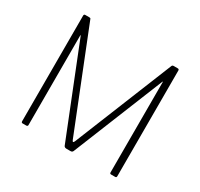

<svg xmlns="http://www.w3.org/2000/svg" viewBox="-154 -939 1187 1137"><g transform="rotate(30 439.5 -371.0)"><path d="M123 0Q114 0 114 -10V-732Q114 -742 123 -742H149Q155 -742 158 -740.5Q161 -739 162 -734L429 -64Q433 -54 437 -54.5Q441 -55 445 -65L716 -735Q719 -742 727 -742H756Q765 -742 765 -732V-10Q765 0 756 0H729Q724 0 721.5 -2Q719 -4 719 -9V-627Q719 -631 718 -630Q717 -629 716 -627L467 -11Q463 0 451 0H424Q409 0 405 -10L161 -622Q160 -624 159 -624.5Q158 -625 158 -622V-9Q158 -5 155.5 -2.5Q153 0 148 0H123Z"/></g></svg>

Font: Libre Franklin Thin Thin
Style: Regular
Weight: 250
Version: Version 3.000